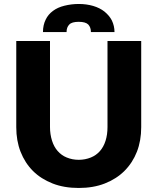

<svg xmlns="http://www.w3.org/2000/svg" viewBox="-20 -934 789 962"><path d="M435.5 -145Q461.9 -155.8 480.5 -176.8Q499 -197.8 508.8 -228.5Q518.6 -259.3 518.6 -296.9V-728.5H687.5V-296.9Q687.5 -229 666 -173.8Q644.5 -118.7 603.5 -77.6Q563.5 -37.6 504.9 -14.6Q447.8 7.8 374.5 7.8Q300.8 7.8 243.7 -14.6Q185.1 -37.6 145 -77.6Q105 -117.7 83 -173.8Q61.5 -229 61.5 -296.9V-728.5H230.5V-297.4Q230.5 -261.2 240.7 -229Q250.5 -198.2 268.6 -177.7Q287.6 -155.8 314 -145Q342.3 -133.3 374.5 -133.3Q406.7 -133.3 435.5 -145ZM374.5 -914.1Q413.1 -914.1 446.8 -904.3Q480 -894.5 503.4 -876Q528.3 -855.5 540.5 -831.5Q553.7 -803.7 553.7 -773.4H435.5Q435.5 -796.9 422.4 -811Q408.7 -824.7 374.5 -824.7Q339.8 -824.7 327.1 -811Q313.5 -797.4 313.5 -773.4H195.3Q195.3 -808.6 209 -835.9Q221.2 -861.8 246.1 -879.9Q269 -897 302.7 -905.3Q337.9 -914.1 374.5 -914.1Z"/></svg>

Font: Lato-ExtraBold
Style: Regular
Weight: 500
Designer: Lukasz Dziedzic with Adam Twardoch and Botio Nikoltchev
Foundry: tyPoland Lukasz Dziedzic
Version: ""